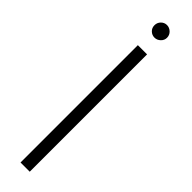

<svg xmlns="http://www.w3.org/2000/svg" viewBox="-296 -829 810 810"><g transform="rotate(45 109.5 -423.5)"><path d="M147 -809Q147 -794 135.5 -783Q124 -772 109 -772Q94 -772 83 -782.5Q72 -793 72 -809Q72 -825 83 -836Q94 -847 109 -847Q124 -847 135.5 -836Q147 -825 147 -809ZM82 -700H137V0H82Z"/></g></svg>

Font: Renner* Light
Style: Light
Weight: 300
Version: Version 003.000 ; ttfautohint (v0.97) -l 8 -r 50 -G 200 -x 1